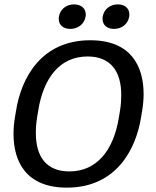

<svg xmlns="http://www.w3.org/2000/svg" viewBox="-20 -852 723 888"><path d="M252.5 -775C251.7 -771.7 251.7 -768.3 251.7 -765C251.7 -735.8 273.3 -718.3 305 -718.3C340 -718.3 370 -740 375.8 -775C376.7 -778.3 376.7 -781.7 376.7 -785C376.7 -814.2 354.2 -831.7 322.5 -831.7C287.5 -831.7 258.3 -810 252.5 -775ZM455 -775C454.2 -771.7 454.2 -768.3 454.2 -765C454.2 -735.8 475.8 -718.3 507.5 -718.3C542.5 -718.3 571.7 -740 577.5 -775C578.3 -778.3 578.3 -781.7 578.3 -785C578.3 -814.2 556.7 -831.7 525 -831.7C490 -831.7 460.8 -810 455 -775ZM49.2 -310C45 -285 42.5 -259.2 42.5 -233.3C42.5 -105 100 15.8 289.2 15.8C515.8 15.8 608.3 -158.3 632.5 -310L637.5 -340C641.7 -365 644.2 -390.8 644.2 -416.7C644.2 -545 586.7 -665.8 397.5 -665.8C170.8 -665.8 78.3 -491.7 54.2 -340ZM300.8 -59.2C195 -59.2 145.8 -126.7 145.8 -236.7C145.8 -259.2 147.5 -284.2 151.7 -310L156.7 -340C180.8 -492.5 257.5 -590.8 385 -590.8C490.8 -590.8 540.8 -523.3 540.8 -412.5C540.8 -390 539.2 -365.8 535 -340L530 -310C505.8 -157.5 428.3 -59.2 300.8 -59.2Z"/></svg>

Font: Boon Medium
Style: Italic
Weight: 500
Italic angle: -9°
Designer: Sungsit Sawaiwan
Foundry: FontUni
Version: Version 3.0